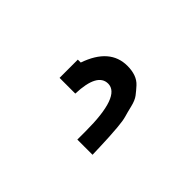

<svg xmlns="http://www.w3.org/2000/svg" viewBox="-38 -155 519 519"><g transform="rotate(-45 222.0 105.0)"><path d="M103 151.9Q103 151.9 134.8 151.9Q268.6 151.9 269 104Q269 63 187 60.1V0H256.8V11.2Q339.8 40 339.8 106.9Q339.8 124 335 137.9Q330.1 151.9 319.6 161.4Q309.1 170.9 298.6 179Q288.1 187 269.5 191.4Q251 195.8 238.5 199.5Q226.1 203.1 202.6 205.1Q179.2 207 168.7 207.5Q158.2 208 134 209Q109.9 210 103 210Z"/></g></svg>

Font: CMU Concrete
Style: Roman
Weight: 500
Version: Version 0.7.0